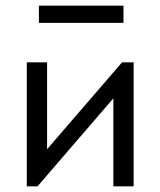

<svg xmlns="http://www.w3.org/2000/svg" viewBox="-20 -661 569 681"><path d="M75 0H113L425 -362L382 -357V0H454V-440H413L105 -83L147 -88V-440H75ZM418 -641H118V-580H418Z"/></svg>

Font: Tilda Sans VF
Style: Regular
Weight: 400
Designer: ParaType Ltd
Foundry: ParaType Ltd
Version: Version 1.010